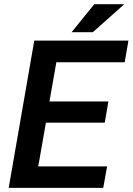

<svg xmlns="http://www.w3.org/2000/svg" viewBox="-20 -907 640 927"><path d="M485.8 -314.9 503.4 -417H218.8L252 -606.4H582L600.1 -710.9H145.5L22 0H478.5L497.1 -103.5H164.6L201.7 -314.9ZM435.1 -886.7 325.7 -751.5H428.2L580.1 -886.7Z"/></svg>

Font: Roboto Mono SemiBold
Style: Italic
Weight: 600
Italic angle: -10°
Monospace: yes
Designer: Google
Version: Version 3.000